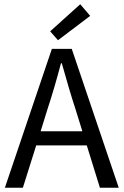

<svg xmlns="http://www.w3.org/2000/svg" viewBox="-20 -887 584 907"><path d="M203 -367 172 -267H369L338 -367Q320 -422 304 -476.5Q288 -531 272 -588H268Q253 -531 237 -476.5Q221 -422 203 -367ZM3 0 225 -656H319L541 0H452L390 -200H151L88 0ZM254 -697 217 -739 359 -867 406 -812Z"/></svg>

Font: SourceSansPro
Style: Book
Weight: 400
Designer: Paul D. Hunt
Foundry: Adobe Systems Incorporated
Version: Version 2.021;PS 2.000;hotconv 1.0.86;makeotf.lib2.5.63406